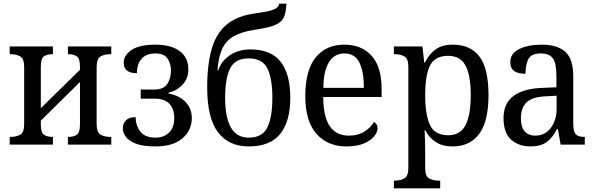

<svg xmlns="http://www.w3.org/2000/svg" viewBox="-20 -790 3256 1049"><path d="M33 0V-42H37Q68 -42 90 -54Q112 -66 112 -112V-424Q112 -470 90 -482Q68 -494 37 -494H33V-536H269V-494H266Q239 -494 221 -482.5Q203 -471 203 -425V-199L417 -409V-425Q417 -471 399 -482.5Q381 -494 355 -494H351V-536H588V-494H583Q552 -494 530 -482Q508 -470 508 -424V-112Q508 -66 530 -54Q552 -42 583 -42H588V0H351V-42H355Q381 -42 399 -53.5Q417 -65 417 -111V-342L203 -131V-111Q203 -65 221 -53.5Q239 -42 266 -42H269V0Z M830 10Q762 10 723 -5Q684 -20 667.5 -42.5Q651 -65 651 -88Q651 -117 669 -133.5Q687 -150 721 -150Q721 -105 746.5 -71.5Q772 -38 830 -38Q875 -38 903.5 -65.5Q932 -93 932 -145Q932 -195 905.5 -223Q879 -251 825 -251H749V-301H825Q874 -301 894 -331.5Q914 -362 914 -405Q914 -443 895 -470.5Q876 -498 829 -498Q779 -498 753.5 -469Q728 -440 728 -390Q656 -390 656 -447Q656 -489 699.5 -517.5Q743 -546 829 -546Q914 -546 961.5 -511Q1009 -476 1009 -410Q1009 -362 978.5 -328.5Q948 -295 901 -284V-279Q960 -268 994 -232.5Q1028 -197 1028 -145Q1028 -78 976.5 -34Q925 10 830 10Z M1339 10Q1229 10 1170.5 -68Q1112 -146 1112 -312Q1112 -441 1137.5 -525.5Q1163 -610 1218 -655.5Q1273 -701 1362 -715Q1419 -723 1449 -730Q1479 -737 1491 -746.5Q1503 -756 1505 -770H1545Q1543 -733 1536 -709Q1529 -685 1511 -670Q1493 -655 1459 -645Q1425 -635 1370 -627Q1298 -616 1255.5 -591Q1213 -566 1193 -520.5Q1173 -475 1168 -405H1172Q1188 -455 1235 -487.5Q1282 -520 1349 -520Q1460 -520 1513 -453Q1566 -386 1566 -255Q1566 -127 1511 -58.5Q1456 10 1339 10ZM1339 -38Q1413 -38 1440.5 -93.5Q1468 -149 1468 -255Q1468 -363 1440.5 -417Q1413 -471 1339 -471Q1265 -471 1237.5 -417Q1210 -363 1210 -255Q1210 -149 1241.5 -93.5Q1273 -38 1339 -38Z M1872 10Q1770 10 1709 -59Q1648 -128 1648 -265Q1648 -407 1705 -476.5Q1762 -546 1861 -546Q1956 -546 2010.5 -485Q2065 -424 2065 -305V-260H1746Q1746 -49 1886 -49Q1936 -49 1971 -71Q2006 -93 2023 -124Q2031 -120 2037 -111Q2043 -102 2043 -89Q2043 -69 2025 -46Q2007 -23 1969 -6.5Q1931 10 1872 10ZM1968 -310Q1968 -399 1943.5 -448.5Q1919 -498 1862 -498Q1806 -498 1776.5 -449Q1747 -400 1747 -310Z M2132 239V197H2136Q2166 197 2188.5 185Q2211 173 2211 127V-425Q2211 -470 2189 -482Q2167 -494 2136 -494H2132V-536H2288L2298 -448H2302Q2323 -493 2359 -519.5Q2395 -546 2454 -546Q2551 -546 2600 -480.5Q2649 -415 2649 -270Q2649 -126 2597.5 -58Q2546 10 2454 10Q2397 10 2360 -14.5Q2323 -39 2303 -79H2300Q2301 -53 2302 -21.5Q2303 10 2303 34V129Q2303 174 2325.5 185.5Q2348 197 2377 197H2385V239ZM2429 -51Q2495 -51 2523.5 -106.5Q2552 -162 2552 -270Q2552 -378 2523.5 -431.5Q2495 -485 2429 -485Q2356 -485 2329.5 -432Q2303 -379 2303 -270Q2303 -162 2329.5 -106.5Q2356 -51 2429 -51Z M2878 10Q2814 10 2772.5 -27Q2731 -64 2731 -145Q2731 -226 2786.5 -266.5Q2842 -307 2946 -310L3020 -313V-373Q3020 -410 3014.5 -438Q3009 -466 2990.5 -482Q2972 -498 2935 -498Q2882 -498 2866.5 -467Q2851 -436 2851 -387Q2810 -387 2789 -402Q2768 -417 2768 -450Q2768 -499 2817.5 -522.5Q2867 -546 2940 -546Q3025 -546 3068.5 -507Q3112 -468 3112 -373V-114Q3112 -72 3125.5 -57Q3139 -42 3171 -42H3175V0H3043L3028 -85H3023Q3000 -39 2967.5 -14.5Q2935 10 2878 10ZM2904 -49Q2958 -49 2989.5 -91.5Q3021 -134 3021 -195V-267L2966 -264Q2888 -261 2857 -231Q2826 -201 2826 -145Q2826 -95 2847 -72Q2868 -49 2904 -49Z"/></svg>

Font: Noto Serif SemiCondensed
Style: Regular
Weight: 400
Width: 4
Designer: Monotype Design Team
Foundry: Monotype Imaging Inc.
Version: Version 2.013